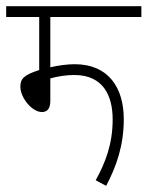

<svg xmlns="http://www.w3.org/2000/svg" viewBox="-20 -642 478 622"><path d="M143 -587H438V-622H0V-587H107V-415C55 -399 46 -385 46 -361C46 -326 83 -279 116 -279C132 -279 143 -289 143 -315V-388C168 -395 195 -399 221 -399C315 -399 345 -331 345 -255C345 -175 321 -114 290 -58L324 -40C357 -103 381 -170 381 -256C381 -357 332 -434 222 -434C198 -434 168 -430 143 -424Z"/></svg>

Font: Noto Sans Condensed ExtraLight
Style: Regular
Weight: 200
Width: 3
Designer: Monotype Design Team
Foundry: Monotype Imaging Inc.
Version: Version 2.013